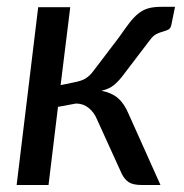

<svg xmlns="http://www.w3.org/2000/svg" viewBox="-20 -528 526 548"><path d="M320 -422Q336 -445 348.5 -461.5Q361 -478 373.8 -488.5Q386.5 -499 401.8 -503.8Q417 -508.5 439.5 -508.5H479.5L469.5 -459Q467.5 -447.5 461.2 -444Q455 -440.5 446.2 -438.2Q437.5 -436 427.2 -431.2Q417 -426.5 407 -412.5L335 -318Q320 -297.5 306 -285.8Q292 -274 269.5 -269Q298.5 -263.5 316.8 -247.8Q335 -232 347 -203L438 0H384Q359.5 0 347.2 -8.2Q335 -16.5 327.5 -32L256.5 -188Q248.5 -207.5 233 -220Q217.5 -232.5 197 -232.5L145.5 -223L118.5 0H27.5L89 -507.5H180.5L153 -285L194 -293.5Q203.5 -295.5 211 -298Q218.5 -300.5 224.5 -304.2Q230.5 -308 236 -313.2Q241.5 -318.5 247 -326Z"/></svg>

Font: Lato Medium
Style: Italic
Weight: 500
Italic angle: -7°
Designer: Lukasz Dziedzic
Foundry: tyPoland Lukasz Dziedzic
Version: Version 2.006; 2014-01-15